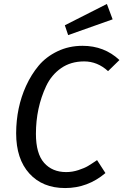

<svg xmlns="http://www.w3.org/2000/svg" viewBox="-20 -931 619 963"><path d="M394 -701.2Q502.9 -701.2 579.1 -629.9L522 -574.2Q468.8 -623 401.9 -623Q335 -623 286.4 -589.1Q237.8 -555.2 211.4 -499Q160.2 -389.6 160.2 -259.8Q160.2 -160.6 201.2 -114.3Q242.2 -67.9 312 -67.9Q342.8 -67.9 373.3 -77.9Q403.8 -87.9 421.4 -98.4Q439 -108.9 466.8 -127.9L508.8 -63Q419.9 12.2 306.6 12.2Q193.4 12.2 127.2 -60.8Q61 -133.8 61 -262.7Q61.5 -391.6 110.4 -499.5Q136.7 -557.1 173.8 -601.6Q210.9 -646 268.1 -673.6Q325.2 -701.2 394 -701.2ZM544.9 -834 321.8 -754.9 305.2 -804.2 516.1 -911.1Z"/></svg>

Font: FiraSans-Italic
Style: Italic
Weight: 400
Italic angle: -8°
Designer: Carrois Corporate & Edenspiekermann AG
Foundry: Carrois Corporate GbR & Edenspiekermann AG
Version: Version 3.106;PS 003.106;hotconv 1.0.70;makeotf.lib2.5.58329